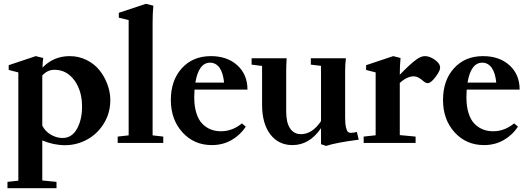

<svg xmlns="http://www.w3.org/2000/svg" viewBox="-20 -746 2745 1002"><path d="M19 236.3V203.1L75.7 196.8V-368.2L25.4 -380.9V-405.8L166.5 -453.1L205.6 -443.4Q202.1 -418.5 201.7 -393.1Q258.8 -452.1 341.3 -453.1Q389.6 -453.6 430.9 -433.3Q472.2 -413.1 498.8 -379.9Q525.4 -346.7 540.5 -305.9Q555.7 -265.1 555.7 -223.6Q555.7 -156.2 522 -101.6Q488.3 -46.9 434.3 -17.6Q380.4 11.7 319.3 11.7Q259.8 11.7 200.7 -13.2V195.8L274.9 203.1V236.3ZM264.2 -381.8Q227.5 -381.8 200.7 -352.1V-90.3Q215.8 -60.5 245.4 -43.2Q274.9 -25.9 306.6 -25.9Q355 -25.9 381.6 -73.5Q408.2 -121.1 408.2 -189.9Q408.2 -272 368.2 -326.9Q328.1 -381.8 264.2 -381.8Z M594.2 0V-33.2L651.4 -39.6V-641.1L600.1 -653.8V-679.2L741.7 -726.1L780.3 -716.3Q776.4 -676.3 776.4 -629.4V-39.6L832 -33.2V0Z M1085.4 11.2Q992.7 11.2 932.1 -55.4Q871.6 -122.1 871.6 -224.1Q871.6 -326.7 929 -389.9Q986.3 -453.1 1080.6 -453.1Q1166 -453.1 1218.8 -405Q1271.5 -356.9 1271.5 -278.3H995.1Q993.7 -258.8 993.7 -238.3Q993.7 -190.9 1004.9 -155.5Q1016.1 -120.1 1035.9 -100.1Q1055.7 -80.1 1079.8 -70.6Q1104 -61 1133.3 -61Q1192.4 -61 1242.7 -102.1L1262.7 -85Q1234.4 -41.5 1188.5 -15.1Q1142.6 11.2 1085.4 11.2ZM1076.2 -418.9Q1017.1 -418.9 999.5 -314.9H1149.4Q1144.5 -366.2 1125.5 -392.6Q1106.4 -418.9 1076.2 -418.9Z M1506.3 11.2Q1433.6 11.2 1390.6 -44.9Q1347.7 -101.1 1347.7 -200.2V-401.9L1293 -408.7V-441.9H1476.1Q1473.6 -407.7 1473.6 -377V-163.1Q1473.6 -106 1493.9 -75.9Q1514.2 -45.9 1550.8 -45.9Q1609.4 -45.9 1655.3 -113.8V-402.3L1602.1 -408.7V-441.9H1785.2Q1781.2 -410.6 1781.2 -377V-131.3Q1781.2 -99.1 1785.6 -81.1Q1790 -63 1795.7 -57.9Q1801.3 -52.7 1809.6 -52.7Q1828.1 -52.7 1842.3 -57.6L1852.1 -17.1Q1730 -1 1681.6 15.6L1655.3 6.3V-77.1Q1595.2 11.2 1506.3 11.2Z M1877.9 0V-33.2L1940.4 -40V-368.2L1890.6 -380.9V-405.8L2032.2 -453.1L2070.3 -443.4Q2066.4 -401.9 2066.4 -356Q2121.1 -412.6 2153.8 -436Q2176.8 -453.1 2197.8 -453.1Q2222.7 -453.1 2249.8 -433.6Q2276.9 -414.1 2276.9 -393.1Q2276.9 -376 2252.7 -344Q2228.5 -312 2211.9 -312Q2201.7 -312 2187.5 -324.2Q2161.6 -347.7 2139.6 -347.7Q2104 -347.7 2066.4 -313V-41L2148.9 -33.2V0Z M2505.9 11.2Q2413.1 11.2 2352.5 -55.4Q2292 -122.1 2292 -224.1Q2292 -326.7 2349.4 -389.9Q2406.7 -453.1 2501 -453.1Q2586.4 -453.1 2639.2 -405Q2691.9 -356.9 2691.9 -278.3H2415.5Q2414.1 -258.8 2414.1 -238.3Q2414.1 -190.9 2425.3 -155.5Q2436.5 -120.1 2456.3 -100.1Q2476.1 -80.1 2500.2 -70.6Q2524.4 -61 2553.7 -61Q2612.8 -61 2663.1 -102.1L2683.1 -85Q2654.8 -41.5 2608.9 -15.1Q2563 11.2 2505.9 11.2ZM2496.6 -418.9Q2437.5 -418.9 2419.9 -314.9H2569.8Q2564.9 -366.2 2545.9 -392.6Q2526.9 -418.9 2496.6 -418.9Z"/></svg>

Font: Elstob 10pt
Style: Bold
Weight: 700
Designer: Peter S. Baker
Version: Version 1.015